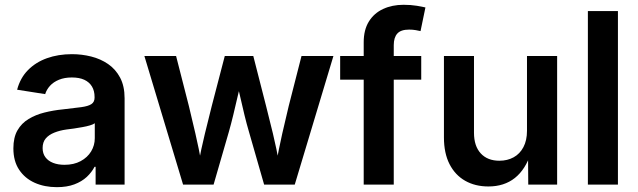

<svg xmlns="http://www.w3.org/2000/svg" viewBox="-20 -774 2675 805"><path d="M218.3 10.7Q166.5 10.7 125.2 -7.8Q84 -26.4 60.1 -62.5Q36.1 -98.6 36.1 -151.9Q36.1 -197.8 53.2 -227.5Q70.3 -257.3 99.9 -275.1Q129.4 -293 166.5 -302.2Q203.6 -311.5 243.2 -315.4Q291 -320.8 320.3 -324.7Q349.6 -328.6 363 -337.4Q376.5 -346.2 376.5 -364.3V-367.2Q376.5 -393.1 365.5 -411.4Q354.5 -429.7 333.5 -439.5Q312.5 -449.2 281.2 -449.2Q250.5 -449.2 227.3 -439.7Q204.1 -430.2 189.7 -414.3Q175.3 -398.4 169.4 -379.4L51.8 -397.9Q64.9 -447.3 97.4 -480.2Q129.9 -513.2 177 -530Q224.1 -546.9 281.7 -546.9Q322.8 -546.9 362.1 -537.1Q401.4 -527.3 433.1 -505.6Q464.8 -483.9 483.6 -448.5Q502.4 -413.1 502.4 -361.8V0H380.9V-74.7H376.5Q364.7 -51.8 343.8 -32.2Q322.8 -12.7 291.7 -1Q260.7 10.7 218.3 10.7ZM250.5 -83Q289.6 -83 318.1 -98.4Q346.7 -113.8 362.1 -139.2Q377.4 -164.6 377.4 -194.8V-257.3Q371.1 -252.4 357.2 -248.3Q343.3 -244.1 325.4 -241Q307.6 -237.8 289.8 -235.1Q272 -232.4 258.3 -231Q230.5 -227.1 207.8 -218Q185.1 -209 171.9 -193.6Q158.7 -178.2 158.7 -153.3Q158.7 -130.4 170.4 -114.7Q182.1 -99.1 202.6 -91.1Q223.1 -83 250.5 -83Z M747.6 0 585.4 -539.1H718.3L772 -329.1Q784.7 -276.4 799.1 -214.6Q813.5 -152.8 826.7 -80.1H810.5Q823.7 -150.9 838.9 -212.9Q854 -274.9 867.7 -329.1L922.4 -539.1H1042L1095.7 -329.1Q1109.4 -275.9 1124.3 -213.9Q1139.2 -151.9 1152.3 -80.1H1136.2Q1149.4 -151.4 1163.3 -213.4Q1177.2 -275.4 1190.4 -329.1L1244.1 -539.1H1377.9L1215.8 0H1087.4L1023.9 -221.2Q1014.2 -253.9 1005.1 -291.3Q996.1 -328.6 987.3 -367.4Q978.5 -406.2 969.7 -442.4H993.7Q984.9 -406.2 975.8 -367.4Q966.8 -328.6 957.8 -291Q948.7 -253.4 939.5 -221.2L875.5 0Z M1746.1 -539.1V-439.9H1406.2V-539.1ZM1504.9 0V-596.7Q1504.9 -648.9 1526.6 -683.8Q1548.3 -718.8 1586.2 -736.3Q1624 -753.9 1671.9 -753.9Q1702.6 -753.9 1727.5 -749.8Q1752.4 -745.6 1763.7 -742.7L1743.2 -643.6Q1735.8 -645.5 1722.9 -647.7Q1710 -649.9 1695.3 -649.9Q1660.6 -649.9 1645.8 -633.3Q1630.9 -616.7 1630.9 -584.5V0Z M2027.8 7.8Q1972.2 7.8 1930.2 -16.1Q1888.2 -40 1864.7 -85.9Q1841.3 -131.8 1841.3 -197.8V-539.1H1967.3V-217.3Q1967.3 -161.6 1995.6 -130.9Q2023.9 -100.1 2073.7 -100.1Q2107.4 -100.1 2133.5 -114.5Q2159.7 -128.9 2174.6 -157.2Q2189.5 -185.5 2189.5 -225.6V-539.1H2315.9V0H2194.8L2193.8 -134.3H2206.5Q2183.6 -63.5 2138.7 -27.8Q2093.8 7.8 2027.8 7.8Z M2570.8 -727.5V0H2444.8V-727.5Z"/></svg>

Font: Inter 18pt SemiBold
Style: Regular
Weight: 600
Designer: Rasmus Andersson
Foundry: rsms
Version: Version 4.001;git-66647c0bb